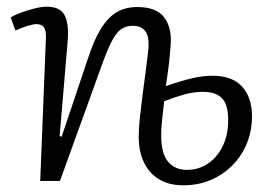

<svg xmlns="http://www.w3.org/2000/svg" viewBox="-20 -540 802 573"><path d="M475 -283Q521 -299 553.5 -306.5Q586 -314 614 -314Q673 -314 702.5 -281.5Q732 -249 732 -193Q732 -149 716.5 -111.5Q701 -74 673 -46Q645 -18 608 -2.5Q571 13 527 13Q484 13 454.5 -5Q425 -23 409.5 -55.5Q394 -88 394 -132Q394 -157 397.5 -189.5Q401 -222 405.5 -257Q410 -292 414.5 -325Q419 -358 422 -385Q427 -427 415 -445Q403 -463 377 -463Q356 -463 341.5 -453Q327 -443 313 -416Q299 -389 280 -335L159 0H100L117 -426Q118 -448 111.5 -458Q105 -468 89 -468Q79 -468 63 -463Q47 -458 26 -449L12 -488Q25 -496 44.5 -503Q64 -510 84 -515Q104 -520 119 -520Q159 -520 172.5 -495Q186 -470 182 -418L158 -134L164 -132L242 -364Q260 -420 281 -454Q302 -488 328 -503.5Q354 -519 390 -519Q447 -519 470.5 -487.5Q494 -456 489 -402Q488 -390 486.5 -372.5Q485 -355 482 -332.5Q479 -310 475 -283ZM470 -238Q468 -221 466.5 -207Q465 -193 463.5 -180Q462 -167 461.5 -156.5Q461 -146 461 -136Q461 -82 481.5 -57.5Q502 -33 538 -33Q572 -33 600 -51.5Q628 -70 644.5 -103.5Q661 -137 661 -181Q661 -228 642.5 -247Q624 -266 585 -266Q558 -266 528 -257.5Q498 -249 470 -238Z"/></svg>

Font: Literata 18pt Light
Style: Italic
Weight: 300
Italic angle: -2°
Designer: Latin by Veronika Burian and Jose Scaglione. Greek by Irene Vlachou. Cyrillic by Vera Evstafieva
Foundry: TypeTogether
Version: Version 3.103;gftools[0.9.29]